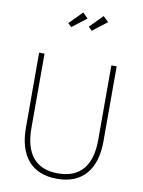

<svg xmlns="http://www.w3.org/2000/svg" viewBox="-110 -1122 904 1212"><g transform="rotate(10 341.5 -516.5)"><path d="M92.8 -750H127.4V-272.9Q127.4 -147.9 181.4 -84Q235.4 -20 341.3 -20Q447.3 -20 501.5 -84Q555.7 -147.9 555.7 -272.9V-750H589.8V-270Q589.8 -132.3 525.9 -58.8Q461.9 14.6 341.3 14.6Q220.7 14.6 156.7 -58.8Q92.8 -132.3 92.8 -270ZM395.5 -943.8 373 -965.8 454.1 -1048.3 488.3 -1015.1ZM241.7 -965.8 323.2 -1048.3 356.4 -1015.1 263.7 -943.8Z"/></g></svg>

Font: Spartan MB ExtLt
Style: Regular
Weight: 200
Designer: Matt Bailey, Mirko Velimirovic
Foundry: Matt Bailey
Version: Version 1.005